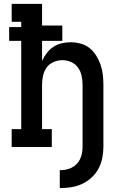

<svg xmlns="http://www.w3.org/2000/svg" viewBox="-20 -755 640 986"><path d="M287 211V119Q303 119 318.5 116Q334 113 348 106Q362 99 373.5 87.5Q385 76 391.5 61.5Q398 47 401 31.5Q404 16 404 0V-320Q404 -343 399 -366Q394 -389 380.5 -408Q367 -427 345 -436.5Q323 -446 300 -446Q277 -446 255 -436.5Q233 -427 219.5 -408Q206 -389 201 -366Q196 -343 196 -320V-92H246V0H40V-92H89V-545H27V-616H89V-643H40V-735H196V-624H300V-545H196V-442Q206 -463 220 -482Q234 -501 253.5 -514Q273 -527 296 -532.5Q319 -538 343 -538Q369 -538 394.5 -531Q420 -524 440 -508Q460 -492 474 -469.5Q488 -447 496.5 -422.5Q505 -398 508 -372Q511 -346 511 -320V0Q511 29 505 58Q499 87 485 112.5Q471 138 449 158Q427 178 400.5 190Q374 202 345 206.5Q316 211 287 211Z"/></svg>

Font: Iosevka Curly Slab SmBdEx
Style: Regular
Weight: 600
Width: 7
Monospace: yes
Designer: Belleve Invis
Foundry: Belleve Invis
Version: Version 11.1.0; ttfautohint (v1.8.3)